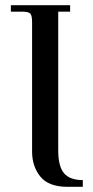

<svg xmlns="http://www.w3.org/2000/svg" viewBox="-20 -722 359 742"><path d="M22 -677V-702H251V-677H205V-141Q205 -79 227.5 -52.5Q250 -26 300 -26V0H241Q168 0 136 -39.5Q104 -79 104 -136V-637Q104 -662 97 -669.5Q90 -677 65 -677Z"/></svg>

Font: Dihjauti
Style: Bold
Weight: 700
Designer: T. Christopher White
Version: Version 3.0.0